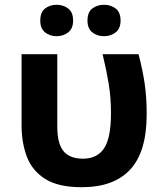

<svg xmlns="http://www.w3.org/2000/svg" viewBox="-20 -772 685 801"><path d="M321 9Q223 9 168.5 -25.5Q114 -60 92 -118.5Q70 -177 70 -249V-546H219V-244Q219 -173 245 -141.5Q271 -110 326 -110Q385 -110 414 -153Q443 -196 443 -300Q443 -365 433.5 -422.5Q424 -480 408 -546H558Q575 -481 583.5 -423.5Q592 -366 592 -296Q592 -139 523.5 -65Q455 9 321 9ZM148 -686Q148 -721 168 -736.5Q188 -752 216 -752Q244 -752 264.5 -736.5Q285 -721 285 -686Q285 -653 264.5 -637Q244 -621 216 -621Q188 -621 168 -637Q148 -653 148 -686ZM345 -686Q345 -721 365 -736.5Q385 -752 414 -752Q442 -752 462.5 -736.5Q483 -721 483 -686Q483 -653 462.5 -637Q442 -621 414 -621Q385 -621 365 -637Q345 -653 345 -686Z"/></svg>

Font: Noto IKEA Latin
Style: Bold
Weight: 700
Designer: Monotype Design Team
Foundry: Monotype Imaging Inc.
Version: Version 1.0